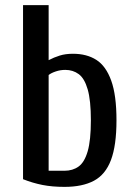

<svg xmlns="http://www.w3.org/2000/svg" viewBox="-20 -720 518 750"><path d="M232 10Q184 10 146 2.5Q108 -5 70 -20V-700H170V-485Q191 -496 213.5 -503Q236 -510 265 -510Q319 -510 356.5 -486Q394 -462 414.5 -405Q435 -348 435 -250Q435 -152 413.5 -95Q392 -38 347 -14Q302 10 232 10ZM170 -53H232Q264 -53 287 -69.5Q310 -86 322.5 -129Q335 -172 335 -250Q335 -328 322.5 -371Q310 -414 287.5 -430.5Q265 -447 235 -447Q216 -447 198 -441Q180 -435 170 -427Z"/></svg>

Font: Cuprum Medium
Style: Regular
Weight: 500
Designer: Jovanny Lemonad
Foundry: Jovanny Lemonad
Version: Version 3.000